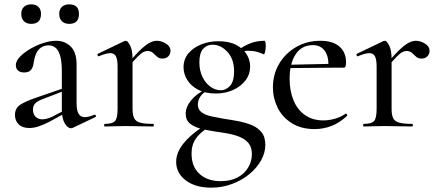

<svg xmlns="http://www.w3.org/2000/svg" viewBox="-20 -583 2023 885"><path d="M316 6Q312 8 307 8Q292 8 278.5 -14.5Q265 -37 265 -79V-255Q265 -299 257.5 -325Q250 -351 236.5 -362.5Q223 -374 205 -374Q183 -374 168 -363Q153 -352 145.5 -333.5Q138 -315 135 -293Q133 -274 123.5 -261.5Q114 -249 91 -249Q73 -249 63 -258Q53 -267 53 -283Q53 -302 72 -321.5Q91 -341 120 -358Q149 -375 180.5 -385Q212 -395 239 -395Q279 -395 306 -368.5Q333 -342 333 -285V-108Q333 -75 342 -59Q351 -43 371 -43Q388 -43 415 -54Q419 -56 421.5 -50.5Q424 -45 419 -43ZM115 7Q83 7 66 -10Q49 -27 49 -53Q49 -84 73 -100Q97 -116 150 -134L275 -177L278 -165L176 -126Q152 -117 142 -106Q132 -95 132 -78Q132 -57 144 -45Q156 -33 175 -33Q185 -33 196 -36Q207 -39 219 -44L295 -84L296 -70L210 -23Q181 -8 158.5 -0.5Q136 7 115 7ZM124 -473Q103 -473 90.5 -485Q78 -497 78 -519Q78 -540 90.5 -551.5Q103 -563 124 -563Q145 -563 157 -551.5Q169 -540 169 -519Q169 -473 124 -473ZM299 -473Q278 -473 265.5 -485Q253 -497 253 -519Q253 -540 265.5 -551.5Q278 -563 299 -563Q344 -563 344 -519Q344 -473 299 -473Z M569 -271 563 -282Q601 -328 626 -352Q651 -376 669 -385.5Q687 -395 703 -395Q724 -395 745 -382Q766 -369 766 -349Q766 -334 756 -323.5Q746 -313 729 -313Q713 -313 703.5 -322Q694 -331 684.5 -339.5Q675 -348 659 -348Q651 -348 641 -343Q631 -338 614.5 -321.5Q598 -305 569 -271ZM463 0Q460 0 460 -6Q460 -12 463 -12Q499 -12 510.5 -25.5Q522 -39 522 -81V-276Q522 -308 514.5 -323Q507 -338 489 -338Q479 -338 466 -334.5Q453 -331 436 -324Q432 -322 430 -327.5Q428 -333 431 -335L554 -394Q558 -395 560 -395Q569 -395 580 -373Q591 -351 591 -310V-81Q591 -53 598.5 -38Q606 -23 626.5 -17.5Q647 -12 686 -12Q689 -12 689 -6Q689 0 686 0Q660 0 627 -1Q594 -2 557 -2Q530 -2 505.5 -1Q481 0 463 0Z M953 282Q881 282 836.5 248.5Q792 215 792 163Q792 134 807 106Q822 78 854 48Q886 18 937 -13L947 -2Q927 12 907.5 28.5Q888 45 875.5 68Q863 91 863 126Q863 185 899.5 218.5Q936 252 997 252Q1043 252 1075 235Q1107 218 1124 189Q1141 160 1141 128Q1141 96 1126 77.5Q1111 59 1086 48.5Q1061 38 1030.5 32.5Q1000 27 970 23Q938 18 907 10.5Q876 3 856 -13Q836 -29 836 -59Q836 -90 860 -119.5Q884 -149 925 -170L933 -164Q913 -153 902.5 -136.5Q892 -120 892 -101Q892 -78 909 -65.5Q926 -53 953 -47Q980 -41 1009 -36Q1044 -31 1078 -24.5Q1112 -18 1140 -6.5Q1168 5 1185.5 26.5Q1203 48 1203 85Q1203 121 1183.5 156Q1164 191 1129.5 219.5Q1095 248 1049.5 265Q1004 282 953 282ZM975 -152Q927 -152 894 -169Q861 -186 843.5 -214Q826 -242 826 -273Q826 -310 848.5 -337Q871 -364 908 -378.5Q945 -393 987 -393Q1036 -393 1068.5 -376Q1101 -359 1117 -332.5Q1133 -306 1133 -277Q1133 -241 1112 -213Q1091 -185 1055 -168.5Q1019 -152 975 -152ZM998 -167Q1021 -167 1040 -187Q1059 -207 1059 -255Q1059 -310 1028.5 -343.5Q998 -377 959 -377Q933 -377 916 -357.5Q899 -338 899 -296Q899 -258 913 -229Q927 -200 949.5 -183.5Q972 -167 998 -167ZM1071 -316 1072 -349Q1103 -371 1133 -383Q1163 -395 1199 -395Q1202 -395 1203.5 -387.5Q1205 -380 1205 -371Q1205 -359 1202 -345Q1199 -331 1195 -333Q1182 -339 1164.5 -344Q1147 -349 1126 -349Q1114 -349 1102.5 -347Q1091 -345 1079 -341Z M1430 12Q1368 12 1324.5 -15.5Q1281 -43 1259.5 -87Q1238 -131 1238 -180Q1238 -241 1267 -289.5Q1296 -338 1345.5 -366.5Q1395 -395 1457 -395Q1514 -395 1544.5 -368.5Q1575 -342 1575 -296Q1575 -285 1573 -278Q1571 -271 1564 -271H1493Q1497 -319 1478 -347Q1459 -375 1422 -375Q1371 -375 1343 -333Q1315 -291 1315 -220Q1315 -164 1333 -120.5Q1351 -77 1386 -52.5Q1421 -28 1470 -28Q1496 -28 1523 -35.5Q1550 -43 1573 -59Q1575 -61 1578.5 -56.5Q1582 -52 1580 -49Q1544 -16 1507 -2Q1470 12 1430 12ZM1292 -269 1291 -284 1516 -289V-271Z M1763 -271 1757 -282Q1795 -328 1820 -352Q1845 -376 1863 -385.5Q1881 -395 1897 -395Q1918 -395 1939 -382Q1960 -369 1960 -349Q1960 -334 1950 -323.5Q1940 -313 1923 -313Q1907 -313 1897.5 -322Q1888 -331 1878.5 -339.5Q1869 -348 1853 -348Q1845 -348 1835 -343Q1825 -338 1808.5 -321.5Q1792 -305 1763 -271ZM1657 0Q1654 0 1654 -6Q1654 -12 1657 -12Q1693 -12 1704.5 -25.5Q1716 -39 1716 -81V-276Q1716 -308 1708.5 -323Q1701 -338 1683 -338Q1673 -338 1660 -334.5Q1647 -331 1630 -324Q1626 -322 1624 -327.5Q1622 -333 1625 -335L1748 -394Q1752 -395 1754 -395Q1763 -395 1774 -373Q1785 -351 1785 -310V-81Q1785 -53 1792.5 -38Q1800 -23 1820.5 -17.5Q1841 -12 1880 -12Q1883 -12 1883 -6Q1883 0 1880 0Q1854 0 1821 -1Q1788 -2 1751 -2Q1724 -2 1699.5 -1Q1675 0 1657 0Z"/></svg>

Font: Cormorant Light Medium
Style: Regular
Weight: 500
Version: Version 4.000